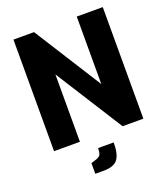

<svg xmlns="http://www.w3.org/2000/svg" viewBox="-169 -860 1050 1200"><g transform="rotate(-20 356.0 -260.5)"><path d="M62 -742H199L483 -293V-742H656V0H518L234 -448V0H62ZM256 150 282 142Q309 134 318 122Q327 110 327 76H431Q431 155 405 188Q379 221 312 221H256Z"/></g></svg>

Font: Exo ExtraBold
Style: Regular
Weight: 800
Designer: Natanael Gama
Foundry: Natanael Gama
Version: Version 1.500